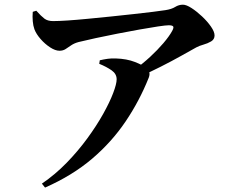

<svg xmlns="http://www.w3.org/2000/svg" viewBox="-20 -763 1040 835"><path d="M122.5 -711.6 137.8 -716.4Q158.8 -692.9 173 -682.1Q187.2 -671.3 211.1 -671.3Q234.3 -671.3 273.8 -673.9Q313.3 -676.5 362.3 -681.3Q411.4 -686.1 463.1 -691.3Q514.8 -696.6 562 -701.9Q609.2 -707.1 645.6 -711.6Q682.1 -716.1 699.4 -718.9Q726.5 -723.1 742 -732.9Q757.6 -742.6 775.6 -742.6Q790.2 -742.6 812.8 -728.1Q835.4 -713.5 858.5 -691.8Q881.7 -670.1 897.4 -647.5Q913.1 -624.9 913.1 -608.9Q913.1 -591.8 898.1 -582.9Q883.1 -574 864.6 -568.9Q846.2 -563.7 833.7 -556.9Q807.3 -542.3 767.3 -519.8Q727.2 -497.3 679.3 -473.1Q631.4 -449 580.4 -425.8L563.7 -459.4Q600.2 -485.5 632.7 -515.5Q665.1 -545.5 690.4 -575.1Q715.7 -604.8 728.6 -628.2Q737.1 -643.7 732.8 -648.4Q728.4 -653.1 713.9 -653.1Q701.8 -653.1 667.4 -648Q633 -642.9 586.7 -634.6Q540.5 -626.3 490.6 -616.6Q440.7 -606.9 396.1 -597.2Q351.5 -587.5 321.6 -580.1Q302.6 -574.9 289.5 -565.9Q276.4 -556.9 265.2 -549.6Q254 -542.3 238.6 -542.3Q220.6 -542.3 197.9 -557Q175.3 -571.8 156.4 -593.4Q137.5 -615.1 129.8 -635.4Q124.2 -650.6 122.5 -670.7Q120.7 -690.7 122.5 -711.6ZM411.6 -485.5 414 -500.8Q431.2 -504.9 448.3 -507.3Q465.5 -509.7 483.8 -508.8Q531.6 -507.2 566.3 -493.6Q601 -480 613.4 -469.5Q624.3 -460.7 628.5 -450.6Q632.7 -440.4 627 -425.4Q586.6 -324.2 526.1 -234.6Q465.6 -145 379.9 -72.1Q294.1 0.7 175.9 52.8L162.2 35.6Q220 -3.8 270 -55.2Q320 -106.7 360.1 -161.7Q400.2 -216.6 428.7 -267.7Q457.2 -318.7 472.2 -358.4Q487.3 -398.1 487.3 -418.1Q487.3 -441.8 465.3 -457.2Q443.2 -472.6 411.6 -485.5Z"/></svg>

Font: Early Summer Mincho VF
Style: Regular
Weight: 250
Designer: GuiWonder
Version: Version 1.002